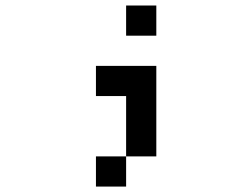

<svg xmlns="http://www.w3.org/2000/svg" viewBox="-20 -687 929 707"><path d="M555.6 -666.7H444.4V-555.6H555.6ZM333.3 0H444.4V-111.1H333.3ZM333.3 -333.3H444.4V-111.1H555.6V-444.4H333.3Z"/></svg>

Font: linjaSipiki
Style: Regular
Weight: 500
Foundry: Made with Bits'n'Picas by Kreative Software
Version: Version 1.3